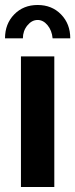

<svg xmlns="http://www.w3.org/2000/svg" viewBox="-23 -750 302 770"><path d="M68.8 -596.2H-2.9Q-2.9 -654.3 33.9 -692.1Q70.8 -730 127.9 -730Q185.1 -730 221.9 -692.1Q258.8 -654.3 258.8 -596.2H188Q185.1 -627.9 167.7 -648.9Q150.4 -669.9 127.9 -669.9Q104.5 -669.9 86.7 -647.9Q68.8 -626 68.8 -596.2ZM61 0V-523.9H194.8V0Z"/></svg>

Font: Rawline
Style: Bold
Weight: 700
Designer: Matt McInerney, Pablo Impallari, Rodrigo Fuenzalida
Foundry: Matt McInerney, Pablo Impallari, Rodrigo Fuenzalida
Version: Version 4.020;PS 004.020;hotconv 1.0.88;makeotf.lib2.5.64775